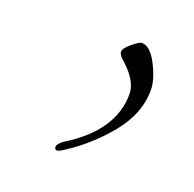

<svg xmlns="http://www.w3.org/2000/svg" viewBox="-65 12 415 410"><g transform="rotate(20 143.0 217.0)"><path d="M194 78Q213 78 229.5 110.5Q246 143 246 166Q246 222 203 272.5Q160 323 108 354L102 356Q96 356 96 349.5Q96 343 108 334Q206 274 206 190Q206 160 170 128Q158 118 158 110.5Q158 103 173 90.5Q188 78 194 78Z"/></g></svg>

Font: Miama
Style: Regular
Weight: 400
Italic angle: 16.5°
Designer: Linus Romer
Foundry: Linus Romer
Version: 0.32